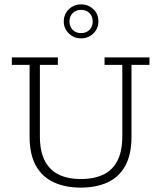

<svg xmlns="http://www.w3.org/2000/svg" viewBox="-20 -845 735 876"><path d="M348 11Q278 11 225 -13.5Q172 -38 143.5 -89.5Q115 -141 115 -222V-549H34V-583H244V-549H162V-223Q162 -153 185.5 -109.5Q209 -66 251 -47Q293 -28 349 -28Q406 -28 448.5 -47Q491 -66 514.5 -109.5Q538 -153 538 -223V-549H457V-583H662V-549H580V-222Q580 -140 551.5 -88.5Q523 -37 471 -13Q419 11 348 11ZM350 -670Q317 -670 294 -692.5Q271 -715 271 -747Q271 -780 294 -802.5Q317 -825 350 -825Q383 -825 406 -803Q429 -781 429 -747Q429 -715 406 -692.5Q383 -670 350 -670ZM350 -694Q374 -694 388.5 -709Q403 -724 403 -747Q403 -770 388.5 -785Q374 -800 350 -800Q326 -800 311.5 -785Q297 -770 297 -747Q297 -724 311.5 -709Q326 -694 350 -694Z"/></svg>

Font: Rokkitt SemiBold ExtraLight
Style: Regular
Weight: 250
Version: Version 3.103